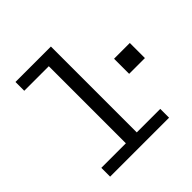

<svg xmlns="http://www.w3.org/2000/svg" viewBox="-186 -878 1034 1034"><g transform="rotate(-45 331.0 -360.5)"><path d="M265 0V-654H78V-721H348V0ZM78 0V-67H527V0ZM542 -319V-434H662V-319Z"/></g></svg>

Font: Chivo Mono Light
Style: Regular
Weight: 300
Monospace: yes
Designer: Hector Gatti
Foundry: Omnibus-Type
Version: Version 1.008